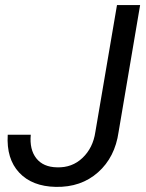

<svg xmlns="http://www.w3.org/2000/svg" viewBox="-20 -731 580 762"><path d="M444.3 -710.9H536.1L450.7 -207.5Q436.5 -106.9 369.1 -47.1Q301.8 12.7 201.2 10.7Q107.4 8.8 56.2 -45.9Q4.9 -100.6 10.7 -196.3H102.1Q96.7 -137.7 124 -102.8Q151.4 -67.9 206.1 -66.9Q266.1 -64.9 307.6 -104.5Q349.1 -144 358.4 -207Z"/></svg>

Font: TypoPRO Roboto
Style: Italic
Weight: 400
Italic angle: -12°
Designer: Google
Version: Version 2.136; 2016